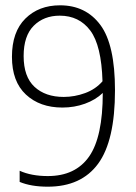

<svg xmlns="http://www.w3.org/2000/svg" viewBox="-20 -695 512 723"><path d="M413 -355Q413 -165 349.5 -78.5Q286 8 160 8Q97 8 54 -10V-52Q98 -32 160 -32Q264 -32 315.5 -105.5Q367 -179 367 -345Q340 -319 300 -304.5Q260 -290 215 -290Q130 -290 77.5 -339Q25 -388 25 -481Q25 -575 75.5 -625Q126 -675 206 -675Q303 -675 358 -601Q413 -527 413 -355ZM366 -389Q362 -524 320 -580Q278 -636 205 -636Q145 -636 107 -598Q69 -560 69 -484Q69 -406 110 -368Q151 -330 220 -330Q261 -330 300.5 -344.5Q340 -359 366 -389Z"/></svg>

Font: KaputaLibre
Style: Regular
Weight: 400
Designer: Multiple designers
Foundry: Textual
Version: Version 2.900